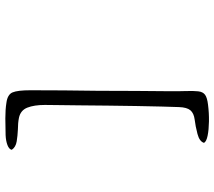

<svg xmlns="http://www.w3.org/2000/svg" viewBox="-62 -695 803 719"><g transform="rotate(-90 339.5 -335.5)"><path d="M307 42Q276 46 244.5 45.5Q213 45 191 40.5Q169 36 164 27Q169 10 197.5 2.5Q226 -5 251 -8Q275 -11 286 -24Q297 -37 298 -67Q299 -90 300 -132.5Q301 -175 302 -227.5Q303 -280 303.5 -335.5Q304 -391 304.5 -440Q305 -489 305.5 -523.5Q306 -558 306 -569Q306 -609 296 -634.5Q286 -660 258 -666Q248 -668 237 -669Q226 -670 214 -670Q191 -671 169.5 -674.5Q148 -678 138 -693Q140 -703 155.5 -709Q171 -715 193 -716Q222 -717 255.5 -717Q289 -717 314 -713Q345 -709 353 -690Q361 -671 361 -623Q361 -564 360.5 -499Q360 -434 359 -371Q359 -296 358.5 -229.5Q358 -163 357.5 -113.5Q357 -64 358 -42Q359 -12 357 5.5Q355 23 344 31Q333 39 307 42Z"/></g></svg>

Font: Yuji Hentaigana Akebono
Style: Regular
Weight: 400
Designer: Kataoka Yuji
Foundry: Kinuta Font Factory
Version: Version 3.002